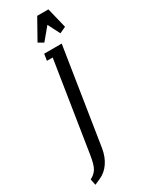

<svg xmlns="http://www.w3.org/2000/svg" viewBox="-201 -571 619 806"><g transform="rotate(-30 108.5 -168.0)"><path d="M-4.9 170.9Q16.6 160.2 27.3 142.3Q38.1 124.5 44.9 80.1L112.8 -352.1H85L89.8 -383.8H174.8L102.1 80.1Q95.7 120.1 76.4 147.9Q57.1 175.8 28.8 188L1 200.2ZM88.9 -438 144 -536.1H198.2L222.2 -438L191.9 -423.8L162.1 -481.9L113.8 -423.8Z"/></g></svg>

Font: Gawaa
Style: Italic
Weight: 400
Designer: T. Christopher White
Version: Version 1.0